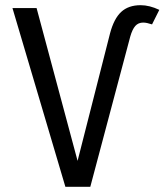

<svg xmlns="http://www.w3.org/2000/svg" viewBox="-20 -720 640 740"><path d="M532 -633Q513 -633 501.5 -620Q490 -607 482 -579L328 0H232L28 -689H121L279 -100L404 -591Q419 -648 447 -674Q475 -700 522 -700Q556 -700 594 -682L566 -626Q545 -633 532 -633Z"/></svg>

Font: Fira Mono
Style: Regular
Weight: 400
Designer: Carrois Corporate & Edenspiekermann AG
Foundry: Carrois Corporate GbR & Edenspiekermann AG
Version: Version 3.206